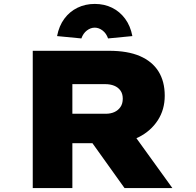

<svg xmlns="http://www.w3.org/2000/svg" viewBox="-20 -959 1000 979"><path d="M147 0V-700H536Q631 -700 693.5 -673Q756 -646 788 -595Q820 -544 820 -471Q820 -400 784.5 -345.5Q749 -291 688 -260Q627 -229 548 -229H349V0ZM615 0 389 -316 613 -341 859 0ZM349 -379H520Q544 -379 563 -387.5Q582 -396 594 -413Q606 -430 606 -456Q606 -481 594 -497.5Q582 -514 562 -522Q542 -530 516 -530H349ZM395 -763 271 -775Q281 -827 308 -863.5Q335 -900 375 -919.5Q415 -939 463 -939Q512 -939 551.5 -919.5Q591 -900 618 -863.5Q645 -827 655 -775L531 -763Q522 -789 503 -803.5Q484 -818 463 -818Q442 -818 423 -803.5Q404 -789 395 -763Z"/></svg>

Font: Lexend Tera Black
Style: Regular
Weight: 900
Version: Version 1.007